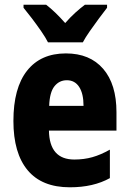

<svg xmlns="http://www.w3.org/2000/svg" viewBox="-20 -786 549 816"><path d="M260 -559Q362 -559 418.5 -493.5Q475 -428 475 -309V-231H188Q190 -108 296 -108Q337 -108 372.5 -118Q408 -128 447 -150V-29Q377 10 277 10Q158 10 97.5 -62.5Q37 -135 37 -272Q37 -412 95 -485.5Q153 -559 260 -559ZM264 -445Q232 -445 211.5 -419.5Q191 -394 189 -336H335Q335 -388 316.5 -416.5Q298 -445 264 -445ZM184 -606Q174 -626 155 -653.5Q136 -681 115.5 -708Q95 -735 80 -753V-766H176Q215 -736 257 -688Q280 -714 300.5 -732.5Q321 -751 341 -766H435V-753Q420 -734 400.5 -707.5Q381 -681 362 -654Q343 -627 332 -606Z"/></svg>

Font: Noto Sans Arabic UI Cn XBd
Style: Regular
Weight: 800
Width: 3
Designer: Monotype Design Team, Nadine Chahine and Nizar Qandah
Foundry: Monotype Imaging Inc.
Version: Version 2.010; ttfautohint (v1.8.4.7-5d5b)